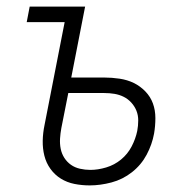

<svg xmlns="http://www.w3.org/2000/svg" viewBox="-20 -550 590 582"><path d="M252 12Q228 12 205.5 7.5Q183 3 164.5 -8.5Q146 -20 133 -38Q120 -56 114.5 -78Q109 -100 109.5 -123.5Q110 -147 115 -171L176 -483H61L70 -530H238L196 -315H296Q319 -315 342.5 -311.5Q366 -308 385.5 -298.5Q405 -289 420.5 -273Q436 -257 443.5 -236.5Q451 -216 451 -192Q451 -168 447 -145Q441 -112 424.5 -81Q408 -50 380 -28Q352 -6 318 3Q284 12 252 12ZM254 -35Q277 -35 302 -42.5Q327 -50 347 -66.5Q367 -83 379 -106Q391 -129 396 -153Q399 -169 399 -185Q399 -201 393.5 -214.5Q388 -228 378 -239Q368 -250 355 -256.5Q342 -263 327 -265.5Q312 -268 296 -268H187L166 -162Q163 -146 162 -130Q161 -114 164 -99Q167 -84 175 -71.5Q183 -59 195 -50.5Q207 -42 222.5 -38.5Q238 -35 254 -35Z"/></svg>

Font: Lode Dark Term
Style: Italic
Weight: 400
Italic angle: -11°
Monospace: yes
Designer: Belleve Invis
Foundry: Belleve Invis
Version: Version 29.2.0